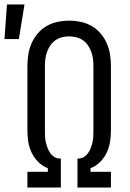

<svg xmlns="http://www.w3.org/2000/svg" viewBox="-58 -835 578 855"><path d="M64 0V-70H155V-86Q131 -95 112.5 -113.5Q94 -132 83 -155Q72 -178 68 -203Q64 -228 64 -254V-540Q64 -566 68 -592Q72 -618 82.5 -642Q93 -666 110 -686Q127 -706 149.5 -719Q172 -732 198 -737.5Q224 -743 250 -743Q276 -743 302 -737.5Q328 -732 350.5 -719Q373 -706 390 -686Q407 -666 417.5 -642Q428 -618 432 -592Q436 -566 436 -540V-254Q436 -228 432 -203Q428 -178 417 -155Q406 -132 387.5 -113.5Q369 -95 345 -86V-70H436V0H287V-129H291Q304 -129 315.5 -136Q327 -143 334.5 -154Q342 -165 346.5 -177Q351 -189 354 -202Q357 -215 357.5 -228Q358 -241 358 -254V-540Q358 -556 356 -572.5Q354 -589 348.5 -604Q343 -619 334 -632.5Q325 -646 311.5 -655.5Q298 -665 282 -669Q266 -673 250 -673Q234 -673 218 -669Q202 -665 188.5 -655.5Q175 -646 166 -632.5Q157 -619 151.5 -604Q146 -589 144 -572.5Q142 -556 142 -540V-254Q142 -241 142.5 -228Q143 -215 146 -202Q149 -189 153.5 -177Q158 -165 165.5 -154Q173 -143 184.5 -136Q196 -129 209 -129H213V0ZM-38 -661 -27 -815H51L26 -661Z"/></svg>

Font: Iosevka Term Curly
Style: Regular
Weight: 400
Designer: Belleve Invis
Foundry: Belleve Invis
Version: Version 32.3.0